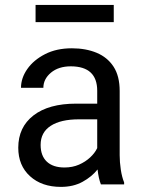

<svg xmlns="http://www.w3.org/2000/svg" viewBox="-20 -729 567 759"><path d="M429.7 -709.5V-641.6H120.6V-709.5ZM453.1 -115.2Q453.1 -88.4 457.5 -58.8Q461.9 -29.3 470.7 -7.8V0H378.9Q369.6 -23.4 365.7 -59.1Q342.8 -30.3 306.4 -10.3Q270 9.8 220.7 9.8Q145 9.8 98.6 -32.5Q52.2 -74.7 52.2 -145Q52.2 -226.1 112.3 -272.7Q172.4 -319.3 281.2 -319.3H364.3V-370.1Q364.3 -466.3 260.3 -466.8Q211.4 -466.8 181.4 -441.7Q151.4 -416.5 151.4 -381.8H63Q63 -420.4 87.9 -456.1Q112.8 -491.7 158 -514.9Q203.1 -538.1 264.2 -538.1Q319.3 -538.1 362.1 -520.3Q404.8 -502.4 429 -465.3Q453.1 -428.2 453.1 -369.1ZM234.9 -66.9Q266.6 -66.9 292.2 -78.1Q317.9 -89.4 336.4 -106.7Q355 -124 364.3 -143.6V-257.3H292.5Q219.7 -257.3 180.2 -231.4Q140.6 -205.6 140.6 -156.2Q140.6 -113.3 165 -90.1Q189.5 -66.9 234.9 -66.9Z"/></svg>

Font: Robert Sans Medium
Style: Regular
Weight: 500
Designer: Christian Robertson (extended by Adam Twardoch)
Foundry: Google
Version: Version 12.135;April 2, 2019;FontCreator 11.5.0.2425 64-bit;